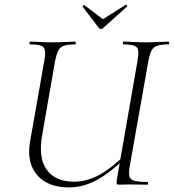

<svg xmlns="http://www.w3.org/2000/svg" viewBox="-20 -807 759 839"><path d="M281 12Q221 12 179 -12Q137 -36 119 -80.5Q101 -125 111 -186L174 -544Q182 -587 170.5 -600Q159 -613 111 -613Q109 -613 109 -619Q109 -625 111 -625Q131 -625 155.5 -623.5Q180 -622 208 -622Q237 -622 263.5 -623.5Q290 -625 309 -625Q311 -625 311 -619Q311 -613 309 -613Q277 -613 259.5 -607Q242 -601 234.5 -586Q227 -571 221 -542L165 -221Q146 -118 184 -65.5Q222 -13 304 -13Q356 -13 408 -39.5Q460 -66 530 -133L537 -125Q462 -52 402.5 -20Q343 12 281 12ZM502 0Q492 0 490.5 -3Q489 -6 490 -19L581 -542Q589 -585 579 -599Q569 -613 519 -613Q517 -613 517 -619Q517 -625 519 -625Q539 -625 564.5 -623.5Q590 -622 618 -622Q645 -622 671.5 -623.5Q698 -625 717 -625Q719 -625 719 -619Q719 -613 717 -613Q686 -613 668.5 -607.5Q651 -602 643 -587.5Q635 -573 629 -544L547 -81Q542 -52 545.5 -37Q549 -22 567 -17Q585 -12 623 -12Q627 -12 627 -6Q627 0 623 0Q604 0 585 -0.5Q566 -1 545 -1Q533 -1 523 -0.5Q513 0 502 0ZM412 -685 341 -778Q340 -780 343.5 -783Q347 -786 348 -785L430 -723L529 -786Q532 -788 534.5 -784Q537 -780 535 -778L431 -685Q421 -675 412 -685Z"/></svg>

Font: Cormorant Infant Light
Style: Italic
Weight: 300
Italic angle: -10°
Designer: Christian Thalmann (Catharsis Fonts)
Foundry: Catharsis Fonts
Version: Version 4.001